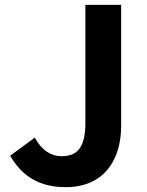

<svg xmlns="http://www.w3.org/2000/svg" viewBox="-20 -760 608 794"><path d="M252 14C411 14 481 -100 481 -239V-740H333V-251C333 -149 299 -114 234 -114C192 -114 153 -137 124 -191L22 -116C72 -30 144 14 252 14Z"/></svg>

Font: Noto Sans T Chinese Bold
Style: Bold
Weight: 700
Designer: Ryoko NISHIZUKA (kana & ideographs); Paul D. Hunt (Latin, Greek & Cyrillic); Wenlong ZHANG (bopomofo); Sandoll Communica
Foundry: Adobe Systems Incorporated
Version: Version 1.000;PS 1;hotconv 1.0.78;makeotf.lib2.5.61930